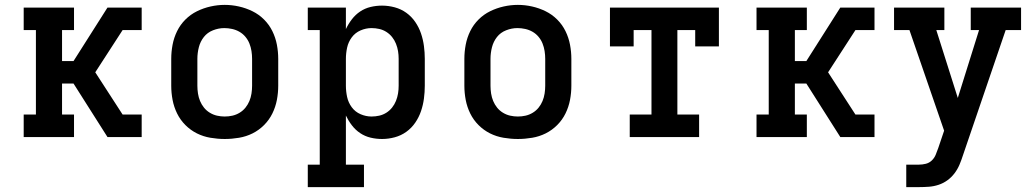

<svg xmlns="http://www.w3.org/2000/svg" viewBox="-20 -561 4240 786"><path d="M77 0V-92H127V-438H77V-530H283V-438H234V-311H281L420 -530H560V-438H482L438 -370L370 -265L482 -92H560V0H420L281 -219H234V-92H283V0Z M900 8Q871 8 841.5 3Q812 -2 786 -15Q760 -28 739 -49Q718 -70 705 -96.5Q692 -123 686.5 -152Q681 -181 681 -210V-320Q681 -349 686.5 -378Q692 -407 705 -433.5Q718 -460 739 -481Q760 -502 786.5 -515Q813 -528 842 -534.5Q871 -541 900 -541Q929 -541 958 -534.5Q987 -528 1013.5 -515Q1040 -502 1061 -481Q1082 -460 1095 -433.5Q1108 -407 1113.5 -378Q1119 -349 1119 -320V-210Q1119 -181 1113.5 -152Q1108 -123 1095 -96.5Q1082 -70 1061 -49Q1040 -28 1014 -15Q988 -2 958.5 3Q929 8 900 8ZM900 -84Q916 -84 931.5 -87.5Q947 -91 961 -99.5Q975 -108 985 -120.5Q995 -133 1001 -147.5Q1007 -162 1009.5 -178Q1012 -194 1012 -210V-320Q1012 -336 1009.5 -352Q1007 -368 1001 -383Q995 -398 984.5 -410.5Q974 -423 960 -431Q946 -439 930 -442.5Q914 -446 898 -446Q875 -446 852 -437Q829 -428 814.5 -409.5Q800 -391 794 -367.5Q788 -344 788 -320V-210Q788 -194 790.5 -178Q793 -162 799 -147.5Q805 -133 815 -120.5Q825 -108 839 -99.5Q853 -91 868.5 -87.5Q884 -84 900 -84Z M1240 205V113H1289V-438H1240V-530H1396V-442Q1406 -463 1420.5 -482Q1435 -501 1454.5 -514Q1474 -527 1497 -532.5Q1520 -538 1544 -538Q1570 -538 1596 -531Q1622 -524 1643.5 -508.5Q1665 -493 1680 -471Q1695 -449 1703.5 -424Q1712 -399 1715.5 -372.5Q1719 -346 1719 -320V-210Q1719 -184 1715.5 -157.5Q1712 -131 1703.5 -106Q1695 -81 1680 -59Q1665 -37 1643.5 -21.5Q1622 -6 1596 1Q1570 8 1544 8Q1520 8 1497 2.5Q1474 -3 1454.5 -16Q1435 -29 1420.5 -48Q1406 -67 1396 -88V113H1470V205ZM1501 -84Q1517 -84 1532.5 -87.5Q1548 -91 1561.5 -99.5Q1575 -108 1585 -120.5Q1595 -133 1601 -148Q1607 -163 1609.5 -178.5Q1612 -194 1612 -210V-320Q1612 -336 1609.5 -351.5Q1607 -367 1601 -382Q1595 -397 1585 -409.5Q1575 -422 1561.5 -430.5Q1548 -439 1532.5 -442.5Q1517 -446 1501 -446Q1478 -446 1456 -436.5Q1434 -427 1420 -408Q1406 -389 1401 -366Q1396 -343 1396 -320V-210Q1396 -187 1401 -164Q1406 -141 1420 -122Q1434 -103 1456 -93.5Q1478 -84 1501 -84Z M2100 8Q2071 8 2041.5 3Q2012 -2 1986 -15Q1960 -28 1939 -49Q1918 -70 1905 -96.5Q1892 -123 1886.5 -152Q1881 -181 1881 -210V-320Q1881 -349 1886.5 -378Q1892 -407 1905 -433.5Q1918 -460 1939 -481Q1960 -502 1986.5 -515Q2013 -528 2042 -534.5Q2071 -541 2100 -541Q2129 -541 2158 -534.5Q2187 -528 2213.5 -515Q2240 -502 2261 -481Q2282 -460 2295 -433.5Q2308 -407 2313.5 -378Q2319 -349 2319 -320V-210Q2319 -181 2313.5 -152Q2308 -123 2295 -96.5Q2282 -70 2261 -49Q2240 -28 2214 -15Q2188 -2 2158.5 3Q2129 8 2100 8ZM2100 -84Q2116 -84 2131.5 -87.5Q2147 -91 2161 -99.5Q2175 -108 2185 -120.5Q2195 -133 2201 -147.5Q2207 -162 2209.5 -178Q2212 -194 2212 -210V-320Q2212 -336 2209.5 -352Q2207 -368 2201 -383Q2195 -398 2184.5 -410.5Q2174 -423 2160 -431Q2146 -439 2130 -442.5Q2114 -446 2098 -446Q2075 -446 2052 -437Q2029 -428 2014.5 -409.5Q2000 -391 1994 -367.5Q1988 -344 1988 -320V-210Q1988 -194 1990.5 -178Q1993 -162 1999 -147.5Q2005 -133 2015 -120.5Q2025 -108 2039 -99.5Q2053 -91 2068.5 -87.5Q2084 -84 2100 -84Z M2558 0V-92H2647V-438H2574V-371H2477V-530H2923V-371H2826V-438H2753V-92H2842V0Z M3077 0V-92H3127V-438H3077V-530H3283V-438H3234V-311H3281L3420 -530H3560V-438H3482L3438 -370L3370 -265L3482 -92H3560V0H3420L3281 -219H3234V-92H3283V0Z M3690 205V113H3742Q3756 113 3770 109.5Q3784 106 3794.5 96Q3805 86 3810.5 72.5Q3816 59 3821 45L3845 -26L3703 -438H3640V-530H3846V-438H3813L3901 -160L3988 -438H3954V-530H4160V-438H4097L3922 75Q3916 94 3908 113Q3900 132 3887.5 148.5Q3875 165 3858.5 177Q3842 189 3822.5 195.5Q3803 202 3782.5 203.5Q3762 205 3742 205Z"/></svg>

Font: Iosevka Slab Semibold Extended
Style: Regular
Weight: 600
Width: 7
Monospace: yes
Designer: Belleve Invis
Foundry: Belleve Invis
Version: Version 11.1.0; ttfautohint (v1.8.3)